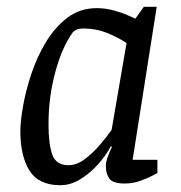

<svg xmlns="http://www.w3.org/2000/svg" viewBox="-20 -537 534 566"><path d="M307 -106Q292 -78 268.5 -52Q245 -26 216.5 -8.5Q188 9 158 9Q94 9 67 -34Q40 -77 40 -150Q40 -179 48 -224.5Q56 -270 72.5 -319.5Q89 -369 115.5 -413Q142 -457 179 -485Q216 -513 265 -513Q290 -513 314.5 -506.5Q339 -500 356.5 -492Q374 -484 379 -482L404 -517H442L371 -66H444V-27Q444 -27 430 -19.5Q416 -12 394 -4Q372 4 348 4Q312 4 302 -11Q292 -26 292 -46Q292 -58 296.5 -71.5Q301 -85 310 -104ZM353 -410Q328 -427 295.5 -440Q263 -453 227 -453Q213 -453 205.5 -449.5Q198 -446 194 -441Q163 -398 143 -324.5Q123 -251 123 -171Q123 -113 134 -81.5Q145 -50 182 -50Q206 -50 229.5 -67.5Q253 -85 274 -109.5Q295 -134 309 -154Z"/></svg>

Font: Faustina VF Beta
Style: Italic
Weight: 400
Italic angle: -8°
Designer: Alfonso Garcia
Foundry: Omnibus-Type
Version: Version 1.006